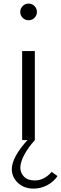

<svg xmlns="http://www.w3.org/2000/svg" viewBox="-20 -806 351 1105"><path d="M107.5 0H180.5V-512H107.5ZM144.5 -689.5Q164.5 -689.5 178.5 -703.5Q192.5 -717.5 192.5 -737.5Q192.5 -757 178.5 -771.2Q164.5 -785.5 144.5 -785.5Q124.5 -785.5 110.5 -771.2Q96.5 -757 96.5 -737.5Q96.5 -717.5 110.5 -703.5Q124.5 -689.5 144.5 -689.5ZM173.5 279.5Q214 279.5 251 260.2Q288 241 311 207.5L277.5 183Q234.5 232.5 180 232.5Q139 232.5 118 210.5Q97 188.5 97 159Q97 128 119.2 85.8Q141.5 43.5 181 0H138.5Q95 47 71.5 89.8Q48 132.5 48 167.5Q48 213.5 83.2 246.5Q118.5 279.5 173.5 279.5Z"/></svg>

Font: Spartan
Style: Regular
Weight: 400
Designer: Matt Bailey, Mirko Velimirovic
Foundry: Matt Bailey
Version: Version 1.003; ttfautohint (v1.8.3)